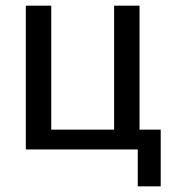

<svg xmlns="http://www.w3.org/2000/svg" viewBox="-20 -534 604 686"><path d="M472.2 131.8V0H72.3V-513.7H163.1V-70.8H387.7V-513.7H478.5V-70.8H554.2V131.8Z"/></svg>

Font: RobotoFlex
Style: Regular
Weight: 400
Designer: Berlow after Robertson
Foundry: Google
Version: Version 2.136